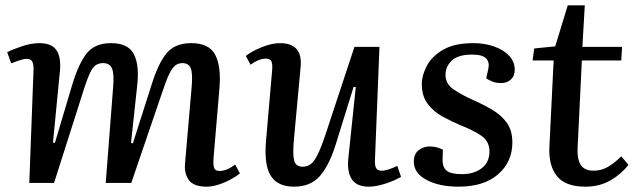

<svg xmlns="http://www.w3.org/2000/svg" viewBox="-20 -687 2392 721"><path d="M405 -362Q409 -410 400.5 -430Q392 -450 367 -450Q339 -450 324.5 -425.5Q310 -401 290 -336L183 0H90L106 -427Q106 -448 100.5 -457Q95 -466 79 -466Q64 -466 22 -449L7 -491Q26 -501 61.5 -513Q97 -525 128 -525Q174 -525 192 -498.5Q210 -472 205 -420L179 -152L186 -150L251 -368Q275 -448 305.5 -486.5Q336 -525 397 -525Q461 -525 482.5 -484Q504 -443 495 -364L472 -150L479 -149L549 -368Q574 -449 605.5 -487Q637 -525 698 -525Q765 -525 788 -481.5Q811 -438 804 -355L782 -95Q780 -66 784.5 -55.5Q789 -45 805 -45Q831 -45 863 -69L881 -36Q868 -25 847 -13.5Q826 -2 801.5 6Q777 14 756 14Q707 14 689 -11Q671 -36 675 -75L700 -364Q704 -413 696 -431.5Q688 -450 665 -450Q650 -450 638.5 -441.5Q627 -433 615 -408Q603 -383 587 -334L473 0H377Z M903 -477Q926 -495 963.5 -510Q1001 -525 1031 -525Q1117 -525 1109 -437L1083 -155Q1079 -105 1085 -83Q1091 -61 1117 -61Q1143 -61 1160 -84.5Q1177 -108 1199 -172L1311 -511H1405L1388 -87Q1387 -65 1392.5 -55.5Q1398 -46 1413 -46Q1425 -46 1440 -51Q1455 -56 1472 -64L1486 -23Q1463 -9 1427.5 2.5Q1392 14 1365 14Q1319 14 1301 -14Q1283 -42 1288 -92L1316 -360L1308 -361L1239 -139Q1214 -62 1179.5 -24Q1145 14 1084 14Q1023 14 997 -26.5Q971 -67 979 -159L1002 -424Q1004 -449 998.5 -458Q993 -467 978 -467Q965 -467 949.5 -460.5Q934 -454 921 -444Z M1715 -33Q1759 -33 1788.5 -55Q1818 -77 1818 -118Q1818 -156 1788.5 -176.5Q1759 -197 1711 -216Q1675 -231 1641.5 -249.5Q1608 -268 1586 -297Q1564 -326 1564 -372Q1564 -404 1583 -440Q1602 -476 1644.5 -500.5Q1687 -525 1758 -525Q1800 -525 1835.5 -512.5Q1871 -500 1892 -477.5Q1913 -455 1913 -425Q1913 -402 1898.5 -388.5Q1884 -375 1861 -375Q1843 -375 1828.5 -381Q1814 -387 1806 -393L1814 -430Q1819 -454 1805 -468Q1791 -482 1753 -482Q1700 -482 1676.5 -459.5Q1653 -437 1653 -406Q1653 -372 1683 -351.5Q1713 -331 1753 -313Q1792 -296 1826.5 -276Q1861 -256 1882.5 -227Q1904 -198 1904 -152Q1904 -79 1850.5 -32.5Q1797 14 1702 14Q1629 14 1581.5 -11.5Q1534 -37 1534 -80Q1534 -109 1552 -123Q1570 -137 1594 -137Q1608 -137 1621 -133.5Q1634 -130 1643 -125L1642 -85Q1642 -58 1658 -45.5Q1674 -33 1715 -33Z M1986 -505 2065 -513 2112 -667H2176L2167 -511H2316L2313 -460H2165L2149 -132Q2147 -89 2161 -67.5Q2175 -46 2209 -46Q2239 -46 2264 -61Q2289 -76 2313 -100L2340 -68Q2314 -34 2273 -10Q2232 14 2178 14Q2104 14 2072 -25Q2040 -64 2043 -134L2059 -460H1980Z"/></svg>

Font: Literata 36pt Medium
Style: Italic
Weight: 500
Italic angle: -2°
Designer: Latin by Veronika Burian and Jose Scaglione. Greek by Irene Vlachou. Cyrillic by Vera Evstafieva
Foundry: TypeTogether
Version: Version 3.002